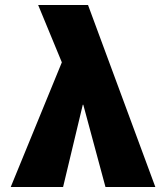

<svg xmlns="http://www.w3.org/2000/svg" viewBox="-20 -750 666 770"><path d="M312 -330 233 0H23L228 -500L133 -730H333L603 0H403L314 -330Z"/></svg>

Font: M PLUS 1p Black
Style: Regular
Weight: 900
Version: Version 1.061